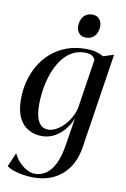

<svg xmlns="http://www.w3.org/2000/svg" viewBox="-103 -772 711 1080"><g transform="rotate(10 253.0 -232.0)"><path d="M410.5 33Q402.5 85 381.8 125Q361 165 329.2 192.8Q297.5 220.5 256.8 234.5Q216 248.5 167.5 248.5Q141 248.5 112 244.5Q83 240.5 57 232Q31 223.5 13.5 211L48 131Q59.5 156.5 79.5 178.2Q99.5 200 123.5 213.2Q147.5 226.5 170.5 226.5Q206 226.5 234.8 206.8Q263.5 187 283.8 145.2Q304 103.5 314.5 38.5L340 -121Q327.5 -86.5 303.2 -56.5Q279 -26.5 245.8 -7.8Q212.5 11 173 11Q130.5 11 95.8 -8.2Q61 -27.5 41.2 -68.5Q21.5 -109.5 21.5 -174Q21.5 -226 34.2 -275.8Q47 -325.5 72.2 -368.8Q97.5 -412 135 -444.8Q172.5 -477.5 221.8 -496.2Q271 -515 332 -515Q367.5 -515 390.8 -508.8Q414 -502.5 434 -491L494 -510ZM390 -462Q385.5 -476 371 -484.8Q356.5 -493.5 331 -493.5Q288 -493.5 254.5 -473.2Q221 -453 197 -418.2Q173 -383.5 157.5 -340.2Q142 -297 134.8 -250.8Q127.5 -204.5 127.5 -161.5Q127.5 -125.5 133 -100.5Q138.5 -75.5 148.5 -60Q158.5 -44.5 172 -37.8Q185.5 -31 201.5 -31Q229.5 -31 259.5 -51.2Q289.5 -71.5 313.2 -105.5Q337 -139.5 347 -181ZM320.5 -577.5Q295 -577.5 281 -594Q267 -610.5 267 -632.5Q267 -668 285.2 -689.8Q303.5 -711.5 334 -711.5Q362 -711.5 375.8 -694.5Q389.5 -677.5 389.5 -655.5Q389.5 -621 371 -599.2Q352.5 -577.5 320.5 -577.5Z"/></g></svg>

Font: Merriweather 144pt
Style: Italic
Weight: 400
Italic angle: -7.8°
Version: Version 2.101